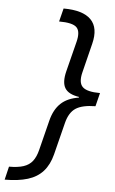

<svg xmlns="http://www.w3.org/2000/svg" viewBox="-132 -714 539 902"><g transform="rotate(5 137.5 -262.5)"><path d="M-75 150 -60 87.5Q-18.3 87.5 8.3 78.8Q35 70 50.4 50.4Q65.8 30.8 74.2 -2.5L110 -145Q123.3 -197.5 154.2 -226.7Q185 -255.8 238.3 -264.2L239.2 -267.5Q189.2 -275 172.5 -302.1Q155.8 -329.2 169.2 -382.5L205 -524.2Q217.5 -573.3 198.3 -592.9Q179.2 -612.5 115 -612.5L130.8 -675Q222.5 -675 260.4 -636.2Q298.3 -597.5 279.2 -521.7L245 -384.2Q232.5 -335 253.3 -314.6Q274.2 -294.2 335.8 -294.2L320 -230.8Q257.5 -230 227.1 -210Q196.7 -190 184.2 -140.8L145.8 11.7Q133.3 60.8 105.8 91.7Q78.3 122.5 33.8 136.2Q-10.8 150 -75 150Z"/></g></svg>

Font: Funnel Sans Light Light
Style: Italic
Weight: 300
Italic angle: -14.036°
Version: Version 1.000